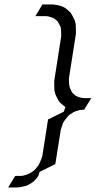

<svg xmlns="http://www.w3.org/2000/svg" viewBox="-20 -699 423 847"><path d="M16.1 127.9 46.9 77.1H69.8L81.1 76.2L99.1 70.8L110.8 65.9L128.9 54.2L136.2 46.9L149.9 29.8L155.8 18.1L163.1 0L167 -12.2L191.9 -171.9L261.2 -206.1L269 -227.1L265.1 -229L244.1 -247.1L237.8 -255.9L225.1 -280.8L220.2 -298.8L219.2 -324.2V-341.8L250 -539.1V-550.8L249 -568.8L247.1 -581.1L237.8 -598.1L233.9 -605L219.2 -617.2L208 -622.1L191.9 -627L181.2 -627.9H136.2L167 -679.2H215.8L231 -676.8L253.9 -670.9L269 -663.1L290 -645L295.9 -636.2L309.1 -610.8L314 -592.8L314.9 -567.9V-549.8L284.2 -354V-341.8L285.2 -324.2L288.1 -312L295.9 -294.9L300.8 -288.1L314.9 -275.9L326.2 -271L341.8 -267.1L353 -266.1H382.8L351.1 -214.8H345.2L333 -213.9L315.9 -209L304.2 -204.1L285.2 -191.9L278.8 -185.1L265.1 -168L257.8 -155.8L252 -138.2L248 -126L224.1 24.9L154.8 59.1L148.9 77.1L143.1 85.9L131.8 98.1L127.9 102.1L115.2 110.8L97.2 120.1L71.8 126L56.2 127.9Z"/></svg>

Font: Petahja
Style: Italic
Weight: 400
Designer: T. Christopher White
Version: Version 1.1